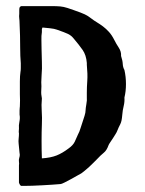

<svg xmlns="http://www.w3.org/2000/svg" viewBox="-20 -594 473 628"><path d="M42 -53Q43 -59 42 -65Q41 -71 43 -78Q44 -80 44.5 -85Q45 -90 44 -93L41 -124Q40 -132 41 -140.5Q42 -149 42 -158Q41 -162 41.5 -165.5Q42 -169 42 -173Q41 -184 43.5 -196Q46 -208 44 -219Q44 -220 44 -224Q44 -228 44 -232.5Q44 -237 44.5 -241Q45 -245 45 -246Q46 -265 45 -286Q45 -309 45 -327.5Q45 -346 47 -359Q48 -364 48 -371.5Q48 -379 48 -387Q47 -398 46.5 -411Q46 -424 46 -437Q46 -460 45.5 -477.5Q45 -495 44 -518Q44 -526 43 -533.5Q42 -541 43 -549Q43 -551 43 -559Q43 -567 44 -569Q44 -570 45 -571Q48 -574 50 -574H122Q136 -574 150.5 -574Q165 -574 177 -573Q188 -572 200.5 -568Q213 -564 221 -561Q247 -552 257.5 -547Q268 -542 278 -534Q287 -527 297 -521Q307 -515 317 -507.5Q327 -500 336.5 -489.5Q346 -479 354 -463Q360 -451 368.5 -438Q377 -425 376 -411Q381 -396 381.5 -385Q382 -374 387 -365Q392 -343 392 -319Q392 -295 387 -275Q388 -261 384.5 -247Q381 -233 380 -219Q379 -207 377.5 -200Q376 -193 373.5 -188Q371 -183 368.5 -178Q366 -173 363 -165Q362 -162 358 -155.5Q354 -149 349.5 -142Q345 -135 340.5 -128.5Q336 -122 335 -119Q329 -102 319.5 -94.5Q310 -87 295 -71Q292 -68 285.5 -61.5Q279 -55 271.5 -48Q264 -41 257 -35.5Q250 -30 246 -27Q242 -25 232.5 -19.5Q223 -14 212 -8Q201 -2 191 3Q181 8 178 8Q168 9 152 10Q136 11 119 12Q102 13 86 13.5Q70 14 60 14H49Q46 12 45 10Q44 8 43 6Q42 4 42 3ZM117 -188Q116 -164 116 -132Q116 -100 117 -76Q146 -78 165 -85.5Q184 -93 205 -109Q219 -119 224.5 -130.5Q230 -142 235 -154Q240 -163 243.5 -175Q247 -187 251 -198Q253 -204 256.5 -215Q260 -226 260 -234Q260 -239 262.5 -253.5Q265 -268 264 -273V-291Q264 -309 265.5 -330Q267 -351 264 -382V-388Q262 -414 250 -431Q238 -448 221 -468Q213 -478 202.5 -483Q192 -488 166 -497Q158 -500 144 -501.5Q130 -503 119 -504Q117 -500 117 -499V-497V-489Q115 -478 115.5 -461.5Q116 -445 116 -431Q116 -414 117 -392Q118 -370 116 -347Q116 -342 115.5 -336Q115 -330 115 -325Q116 -312 115 -299Q114 -286 117 -272Q115 -251 116.5 -230Q118 -209 117 -188Z"/></svg>

Font: Kirang Haerang
Style: Regular
Weight: 400
Version: Version 1.00